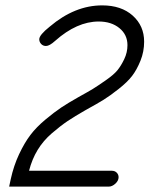

<svg xmlns="http://www.w3.org/2000/svg" viewBox="-20 -694 566 714"><path d="M14 0 20 -28Q31 -78 51 -120.5Q71 -163 93 -192Q115 -221 148.5 -249Q182 -277 207.5 -294Q233 -311 272 -333Q310 -354 325.5 -363.5Q341 -373 372 -394.5Q403 -416 416.5 -432.5Q430 -449 442 -474Q454 -499 454 -526Q454 -565 424 -589.5Q394 -614 347 -614Q266 -614 185 -542Q164 -523 151 -523Q140 -523 133 -530.5Q126 -538 126 -548Q126 -564 165 -595Q258 -674 360 -674Q431 -674 473.5 -636Q516 -598 516 -539Q516 -502 502.5 -468.5Q489 -435 471.5 -412Q454 -389 421 -363Q388 -337 364.5 -322.5Q341 -308 299 -285Q257 -261 231 -243.5Q205 -226 173 -198.5Q141 -171 120 -136.5Q99 -102 88 -59H396Q407 -59 414 -52Q421 -45 421 -35Q421 -22 409 -11Q397 0 384 0Z"/></svg>

Font: Comic Neue
Style: Italic
Weight: 400
Italic angle: -12°
Designer: Craig Rozynski
Foundry: Craig Rozynski
Version: Version 2.003